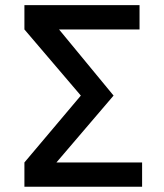

<svg xmlns="http://www.w3.org/2000/svg" viewBox="-20 -713 626 733"><path d="M144.5 -33.2 73.2 -92.8 288.6 -348.1 73.2 -600.6 152.3 -665 413.6 -348.1ZM73.2 0V-92.8H522.5V0ZM73.2 -600.6V-693.4H512.7V-600.6Z"/></svg>

Font: Cascadia Code
Style: Regular
Weight: 400
Designer: Aaron Bell
Foundry: Saja Typeworks
Version: Version 2404.023